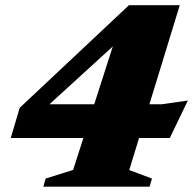

<svg xmlns="http://www.w3.org/2000/svg" viewBox="-20 -702 732 722"><path d="M424 -589 481 -597.5 120 -268 107.5 -310H589L686.5 -324L618.5 -183H20.5L54 -296.5L465 -682.5H656L466 -62.5L551.5 -30.5L542.5 0H143L151.5 -30.5L255 -63Z"/></svg>

Font: Newsreader ExtraBold
Style: Italic
Weight: 800
Italic angle: -17°
Designer: Hugues Gentile
Foundry: Production Type
Version: Version 1.003